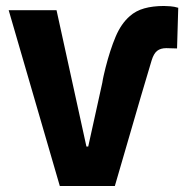

<svg xmlns="http://www.w3.org/2000/svg" viewBox="-20 -622 623 642"><path d="M572 -460Q563 -460 554 -460.5Q545 -461 536 -461Q517 -461 505.5 -452Q494 -443 487 -420Q478 -390 469 -359.5Q460 -329 451 -299L364 0H180L9 -588H169L269 -132H275L322 -345Q324 -358 327 -371Q330 -384 333 -396Q348 -455 366.5 -499Q385 -543 414 -568Q434 -586 462.5 -594Q491 -602 528 -602Q536 -602 549.5 -601Q563 -600 576 -596Z"/></svg>

Font: Ruda SemiBold
Style: Bold
Weight: 900
Designer: Mariela Monsalve and Angelina Sanchez
Foundry: Mariela Monsalve and Angelina Sanchez
Version: Version 2.000